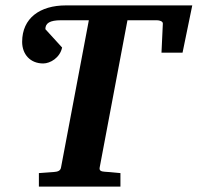

<svg xmlns="http://www.w3.org/2000/svg" viewBox="-20 -691 732 711"><path d="M692 -671H224C128 -671 62 -624 62 -536C62 -490 92 -456 140 -456C166 -456 202 -477 210 -515L148 -583C148 -605 164 -616 206 -616H309L206 -71C204 -58 193 -55 179 -54C179 -54 150 -52 124 -50V0H426V-50C399 -53 368 -55 368 -55C356 -56 347 -58 349 -70L452 -616H561C571 -616 584 -612 583 -603L578 -496H656Z"/></svg>

Font: Veleka
Style: Bold Italic
Weight: 700
Italic angle: -12°
Designer: Stefan Peev, Context Ltd, 2016; SIL International, 1997-2014.
Foundry: Stefan Peev, Context Ltd, 2016
Version: Version 5.000